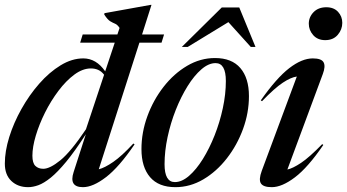

<svg xmlns="http://www.w3.org/2000/svg" viewBox="-21 -763 1436 794"><path d="M310.5 -586.5 321 -620.5H464.5L473.5 -647.5Q464.5 -661 455.2 -664.8Q446 -668.5 435 -675Q424 -681.5 410 -703L411 -708.5L602.5 -743H605.5L566.5 -620.5H657.5L647 -586.5H555.5L387.5 -63Q412 -69 447.5 -93.5Q483 -118 530.5 -169.5L535.5 -166Q471.5 -72 417.5 -30.5Q363.5 11 322 11Q263 11 283.5 -51.5L334 -208Q288.5 -137.5 252.8 -94.2Q217 -51 188.8 -28.2Q160.5 -5.5 137.8 2.8Q115 11 95.5 11Q53 11 26 -14.5Q-1 -40 -1 -86.5Q-1 -137.5 17.2 -196.2Q35.5 -255 67.8 -312.5Q100 -370 141.5 -417.2Q183 -464.5 229.8 -493Q276.5 -521.5 323.5 -521.5Q377 -521.5 414 -468L453.5 -586.5ZM113 -119Q113 -89 125.2 -77Q137.5 -65 158 -65Q185.5 -65 228.8 -100.2Q272 -135.5 334.5 -228.5L409.5 -454Q398 -468.5 384.5 -474.2Q371 -480 355 -480Q321 -480 286.5 -454.5Q252 -429 220.8 -387.5Q189.5 -346 165.2 -297.5Q141 -249 127 -202Q113 -155 113 -119Z M868 -523Q937.5 -523 973 -481.5Q1008.5 -440 1008.5 -365.5Q1008.5 -296.5 984 -229.5Q959.5 -162.5 917 -108Q874.5 -53.5 819.8 -21.2Q765 11 704.5 11Q635 11 599.5 -30.5Q564 -72 564 -146.5Q564 -215.5 588.5 -282.5Q613 -349.5 655.5 -404Q698 -458.5 752.8 -490.8Q807.5 -523 868 -523ZM702 -10Q731 -10 760.8 -35.8Q790.5 -61.5 817.8 -105.2Q845 -149 866.5 -203.2Q888 -257.5 900.5 -315.8Q913 -374 913 -428Q913 -502 870.5 -502Q841.5 -502 811.8 -476.2Q782 -450.5 754.8 -406.8Q727.5 -363 706 -308.8Q684.5 -254.5 672 -196.2Q659.5 -138 659.5 -84Q659.5 -10 702 -10ZM731 -569 896 -732H968.5L1035.5 -569H1016L923.5 -671.5L755.5 -569Z M1256 -665Q1256 -692.5 1275.8 -712.8Q1295.5 -733 1328.5 -733Q1359.5 -733 1377 -714Q1394.5 -695 1394.5 -668.5Q1394.5 -641 1375.8 -619Q1357 -597 1324 -597Q1292.5 -597 1274.2 -617.8Q1256 -638.5 1256 -665ZM1061.5 -56.5 1206.5 -446.5Q1182.5 -443.5 1148.8 -421.2Q1115 -399 1062.5 -344.5L1057.5 -348Q1122.5 -440.5 1175 -481Q1227.5 -521.5 1272.5 -521.5Q1308.5 -521.5 1317.2 -505.2Q1326 -489 1314 -457L1167.5 -62Q1189.5 -66.5 1224 -89.5Q1258.5 -112.5 1311.5 -167L1316 -163.5Q1252.5 -70.5 1198.8 -29.8Q1145 11 1103 11Q1068 11 1058 -4.5Q1048 -20 1061.5 -56.5Z"/></svg>

Font: Newsreader Display Medium
Style: Italic
Weight: 500
Italic angle: -17°
Designer: Hugues Gentile
Foundry: Production Type
Version: Version 1.001